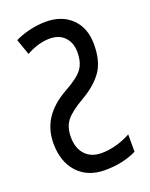

<svg xmlns="http://www.w3.org/2000/svg" viewBox="-139 -798 690 882"><g transform="rotate(-20 206.5 -357.0)"><path d="M369 -551Q369 -469 335.5 -420.5Q302 -372 233 -332Q172 -297 147.5 -266.5Q123 -236 123 -186Q123 -132 152 -100.5Q181 -69 231 -69Q266 -69 303.5 -79Q341 -89 375 -108V-23Q307 10 220 10Q136 10 87 -43Q38 -96 38 -186Q38 -254 72 -305.5Q106 -357 174 -395Q238 -430 261.5 -460.5Q285 -491 285 -543Q285 -589 258.5 -617Q232 -645 186 -645Q131 -645 71 -612L44 -689Q73 -704 114 -714Q155 -724 196 -724Q274 -724 321.5 -677.5Q369 -631 369 -551Z"/></g></svg>

Font: Noto Sans UI Cond
Style: Regular
Weight: 400
Width: 3
Designer: Monotype Design Team
Foundry: Monotype Imaging Inc.
Version: Version 1.001